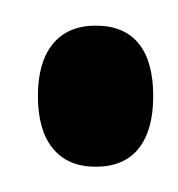

<svg xmlns="http://www.w3.org/2000/svg" viewBox="-20 -410 141 152"><path d="M10 -334Q10 -360.7 21.8 -375.2Q33.7 -389.7 55.7 -389.7Q78.3 -389.7 89.8 -375.5Q101.3 -361.3 101.3 -334Q101.3 -307 89.8 -292.5Q78.3 -278 55.7 -278Q33.7 -278 21.8 -292.5Q10 -307 10 -334Z"/></svg>

Font: Bricolage Grotesque 96pt Condensed ExBd
Style: Regular
Weight: 800
Width: 3
Designer: Mathieu Triay
Foundry: Atelier Triay
Version: Version 1.001;Glyphs 3.2 (3207)